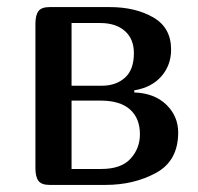

<svg xmlns="http://www.w3.org/2000/svg" viewBox="-20 -522 559 542"><path d="M120 -502H290Q362 -502 412.5 -473Q463 -444 463 -382Q463 -338 435.5 -306.5Q408 -275 359 -267V-261Q416 -259 449.5 -226.5Q483 -194 483 -148Q483 -68 420.5 -34Q358 0 278 0H120Q97 0 88.5 -11.5Q80 -23 80 -47V-455Q80 -479 88.5 -490.5Q97 -502 120 -502ZM375 -143Q375 -188 347 -213Q319 -238 264 -238H182V-45H266Q322 -45 348.5 -74Q375 -103 375 -143ZM358 -372Q358 -412 332.5 -434.5Q307 -457 263 -457H182V-280H268Q307 -280 332.5 -302.5Q358 -325 358 -372Z"/></svg>

Font: Marmelad for Arash.Academy
Style: Regular
Weight: 400
Designer: Manvel Shmavonyan
Foundry: Cyreal
Version: Version 1.110;Glyphs 3.2 (3202)